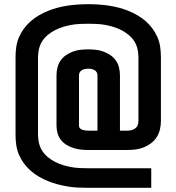

<svg xmlns="http://www.w3.org/2000/svg" viewBox="-20 -797 840 914"><path d="M700 97H400Q376 97 352 96Q328 95 304 91Q280 87 256.5 81Q233 75 210.5 66Q188 57 167 45Q146 33 127.5 17Q109 1 94.5 -18.5Q80 -38 70.5 -60Q61 -82 57.5 -106Q54 -130 54 -154V-526Q54 -550 57.5 -574Q61 -598 70.5 -620Q80 -642 94.5 -661.5Q109 -681 127.5 -697Q146 -713 167 -725Q188 -737 210.5 -746Q233 -755 256.5 -761Q280 -767 304 -770.5Q328 -774 352 -775.5Q376 -777 400 -777Q424 -777 448 -775.5Q472 -774 496 -770.5Q520 -767 543.5 -761Q567 -755 589.5 -746Q612 -737 633 -725Q654 -713 672.5 -697Q691 -681 705.5 -661.5Q720 -642 729.5 -620Q739 -598 742.5 -574Q746 -550 746 -526V-221Q746 -201 741.5 -181.5Q737 -162 726.5 -145Q716 -128 699.5 -115.5Q683 -103 664.5 -95.5Q646 -88 626 -85.5Q606 -83 586 -83H400Q382 -83 364 -85Q346 -87 329 -92.5Q312 -98 296.5 -107.5Q281 -117 270 -131Q259 -145 254 -162.5Q249 -180 249 -198V-439Q249 -457 253.5 -475.5Q258 -494 268.5 -509Q279 -524 294.5 -534.5Q310 -545 327.5 -551.5Q345 -558 363.5 -560Q382 -562 400 -562Q418 -562 436.5 -560Q455 -558 472.5 -551.5Q490 -545 505.5 -534.5Q521 -524 531.5 -509Q542 -494 546.5 -475.5Q551 -457 551 -439V-175H586Q596 -175 606 -177.5Q616 -180 624 -186Q632 -192 635.5 -201.5Q639 -211 639 -221V-526Q639 -546 634 -566Q629 -586 618 -602.5Q607 -619 591 -632Q575 -645 557 -654Q539 -663 519.5 -669Q500 -675 480.5 -678.5Q461 -682 440.5 -683Q420 -684 400 -684Q380 -684 359.5 -683Q339 -682 319.5 -678.5Q300 -675 280.5 -669Q261 -663 243 -654Q225 -645 209 -632Q193 -619 182 -602.5Q171 -586 166 -566Q161 -546 161 -526V-154Q161 -134 166 -114Q171 -94 182 -77.5Q193 -61 209 -48Q225 -35 243 -26Q261 -17 280.5 -11Q300 -5 319.5 -1.5Q339 2 359.5 3Q380 4 400 4H700ZM400 -175H444V-439Q444 -447 440 -453.5Q436 -460 429.5 -463.5Q423 -467 415.5 -468.5Q408 -470 400 -470Q392 -470 384.5 -468.5Q377 -467 370.5 -463.5Q364 -460 360 -453.5Q356 -447 356 -439V-198Q356 -191 361 -186Q366 -181 372.5 -179Q379 -177 386 -176Q393 -175 400 -175Z"/></svg>

Font: Iosevka Aile Semibold
Style: Regular
Weight: 600
Designer: Belleve Invis
Foundry: Belleve Invis
Version: Version 31.1.0; ttfautohint (v1.8.4)